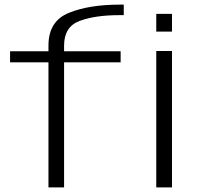

<svg xmlns="http://www.w3.org/2000/svg" viewBox="-20 -810 879 830"><path d="M189.5 0H257V-540.5H501.5V-588.5H257V-612.5Q257 -694.5 324.2 -719.5Q391.5 -744.5 495 -744.5H515V-790H497.5Q365 -790 277.2 -754.2Q189.5 -718.5 189.5 -613V-588.5H23.5V-540.5H189.5ZM655.5 0H723.5V-589.5H655.5ZM655.5 -750V-673.5H723.5V-750Z"/></svg>

Font: Anybody Expanded Light
Style: Regular
Weight: 300
Width: 7
Version: Version 1.113;gftools[0.9.25]